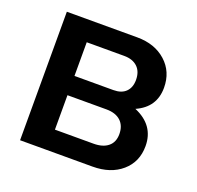

<svg xmlns="http://www.w3.org/2000/svg" viewBox="-95 -601 720 702"><g transform="rotate(20 265.0 -250.0)"><path d="M408 -252Q489.5 -217.5 489.5 -136.5Q489.5 -75 446.2 -37.5Q403 0 332.5 0H51V-500H325Q393.5 -500 436.8 -461.2Q480 -422.5 480 -360Q480 -284 408 -252ZM309 -289Q340.5 -289 357.2 -305.8Q374 -322.5 374 -352Q374 -384.5 355.2 -402.2Q336.5 -420 303 -420H157.5V-289ZM307.5 -80Q344 -80 364.2 -96.8Q384.5 -113.5 384.5 -145Q384.5 -177.5 364.8 -195.8Q345 -214 309 -214H157.5V-80Z"/></g></svg>

Font: Overused Grotesk Medium
Style: Regular
Weight: 525
Version: Version 0.004